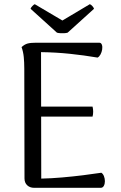

<svg xmlns="http://www.w3.org/2000/svg" viewBox="-20 -897 577 917"><path d="M143 0Q123 0 110 -12Q97 -24 97 -45L96 -569Q96 -599 93.5 -624.5Q91 -650 83 -672Q97 -685 111.5 -689Q126 -693 152 -693H454Q463 -693 466.5 -683.5Q470 -674 468 -661Q466 -648 460 -637Q454 -626 446 -622Q381 -633 314 -640Q247 -647 176 -648L177 -44Q225 -45 276.5 -49.5Q328 -54 376.5 -60Q425 -66 464 -72Q472 -67 476.5 -55.5Q481 -44 481 -31.5Q481 -19 476 -9.5Q471 0 461 0ZM161 -340V-388H422Q425 -376 425 -363.5Q425 -351 422 -340ZM303 -741Q297 -739 287.5 -738.5Q278 -738 268 -738.5Q258 -739 252 -741L126 -855Q127 -860 134 -867.5Q141 -875 146 -877L278 -799L409 -877Q415 -875 421.5 -867.5Q428 -860 429 -855Z"/></svg>

Font: Arima
Style: Regular
Weight: 400
Designer: Joana Correia and Natanael Gama
Foundry: NDISCOVER
Version: Version 1.101;gftools[0.9.23]